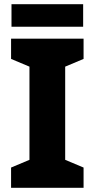

<svg xmlns="http://www.w3.org/2000/svg" viewBox="-20 -899 453 919"><path d="M378 -879H35V-771H378ZM380 0V-97L292 -134V-580L380 -617V-714H33V-617L121 -580V-134L33 -97V0Z"/></svg>

Font: Noto Sans Arabic ExtBd
Style: Regular
Weight: 800
Designer: Monotype Design Team, Nadine Chahine, Nizar Qandah and Khaled Hosny
Foundry: Monotype Imaging Inc.
Version: Version 2.012